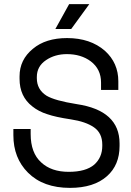

<svg xmlns="http://www.w3.org/2000/svg" viewBox="-20 -899 636 933"><path d="M471 -462V-498Q471 -563 421 -601Q374 -636 305 -636Q247 -636 204 -607Q159 -577 159 -525V-519Q159 -464 206 -434Q246 -410 353 -393Q561 -362 561 -202V-190Q561 -97 500 -43Q436 14 320 14Q190 14 116 -60Q45 -131 45 -242V-272H129V-248Q129 -156 180 -110Q229 -64 314 -64Q397 -64 438 -99Q477 -134 477 -190V-196Q477 -252 437 -280Q397 -308 324 -319Q250 -330 210 -344Q168 -357 137 -382Q75 -430 75 -516V-528Q75 -609 140 -662Q202 -714 306 -714Q419 -714 490 -652Q555 -593 555 -504V-462ZM326 -758H249L316 -879H414Z"/></svg>

Font: Rilu
Style: Regular
Weight: 500
Designer: Alí Sinisterra
Foundry: Alí Sinisterra
Version: 0.1